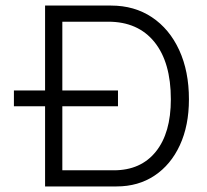

<svg xmlns="http://www.w3.org/2000/svg" viewBox="-20 -670 743 690"><path d="M30 -345H142V-650H379Q463 -650 526 -608Q589 -566 624 -490Q659 -414 659 -313Q659 -219 626.5 -148.5Q594 -78 535.5 -39Q477 0 399 0H142V-288H30ZM204 -592V-345H404V-288H204V-58H389Q486 -58 540 -125Q594 -192 594 -313Q594 -446 535 -519Q476 -592 369 -592Z"/></svg>

Font: Overused Grotesk Book
Style: Regular
Weight: 350
Version: Version 0.003